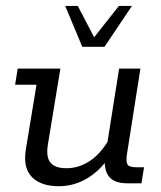

<svg xmlns="http://www.w3.org/2000/svg" viewBox="-20 -634 558 664"><path d="M183 10Q121.8 10 90.4 -21.7Q58.9 -53.4 69.5 -118.1L106.3 -341H32.3L41.2 -396.7H188.8L145.6 -134Q138.5 -90 155 -71.1Q171.5 -52.2 209.4 -52.2Q253.8 -52.2 292.3 -78.4Q330.7 -104.6 359.2 -155.9L348.4 -122L391.9 -396.7H465.6L419.3 -102.5Q415.3 -78.2 420.1 -66.9Q424.9 -55.6 450 -55.6H478.1L469.2 0H422Q373.2 0 355.5 -25.1Q337.8 -50.2 343.8 -92.1L346.2 -109.3L359 -92.7Q325.8 -43.3 280.6 -16.7Q235.4 10 183 10ZM264.5 -472.2 205.5 -613.5H249L305.6 -505.1L391.2 -613.5H436.3L341.4 -472.2Z"/></svg>

Font: Rokkitt SemiBold
Style: Italic
Weight: 600
Italic angle: -9°
Designer: Vernon Adams
Foundry: Vernon Adams
Version: Version 3.103